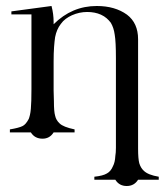

<svg xmlns="http://www.w3.org/2000/svg" viewBox="-20 -442 561 641"><path d="M159 0Q146 21 122 21Q96 21 83 0H13V-10Q43 -15 55 -21Q66 -26 76 -45Q78 -50 80 -58.5Q82 -67 83 -79Q84 -90 84.5 -106.5Q85 -123 85 -144V-394H18V-404L152 -422Q159 -395 159 -369V-361Q220 -422 303 -422Q364 -422 404 -393Q441 -365 441 -311V54Q441 88 445 103Q450 119 460 128Q474 142 510 148V158H441Q428 179 403 179Q378 179 365 158H295V148Q324 145 337 137Q350 130 357 113Q364 100 365 79Q367 68 367 51.5Q367 35 367 14V-248Q367 -303 363 -326Q360 -349 350 -366Q344 -374 336 -381Q328 -388 317 -393Q297 -402 271 -402Q245 -402 220 -391Q209 -386 199.5 -379Q190 -372 183 -362Q169 -344 164 -318Q162 -305 160.5 -285Q159 -265 159 -236V-140L160 -104Q160 -69 164 -56Q167 -41 179 -30Q191 -18 229 -10V0H159Z"/></svg>

Font: Wachinanga
Style: Regular
Weight: 400
Designer: deFharo
Foundry: deFharo
Version: Wachinanga: Version 2.001 2013